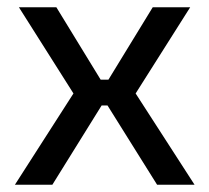

<svg xmlns="http://www.w3.org/2000/svg" viewBox="-20 -508 575 528"><path d="M503 -488 353 -251 515 0H412L255 -251L400 -488ZM135 -488 280 -251 124 0H21L182 -251L32 -488ZM325 -289V-218H211V-289Z"/></svg>

Font: Exo 2 Medium
Style: Regular
Weight: 500
Designer: Natanael Gama
Foundry: Natanael Gama
Version: Version 2.010